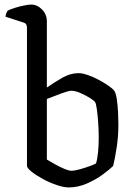

<svg xmlns="http://www.w3.org/2000/svg" viewBox="-20 -820 585 840"><path d="M281 0Q259 0 228 -10.5Q197 -21 167.5 -37Q138 -53 118 -69Q98 -85 98 -95V-697Q98 -705 95.5 -711.5Q93 -718 84 -721L4 -747Q5 -756 8 -763Q11 -770 13 -773Q24 -779 44.5 -785.5Q65 -792 85.5 -796Q106 -800 116 -800Q143 -800 164 -778.5Q185 -757 185 -727V-437Q218 -460 253 -480Q288 -500 324 -500Q340 -500 363.5 -492Q387 -484 410.5 -471.5Q434 -459 453 -446Q472 -433 479 -424Q487 -414 491 -386.5Q495 -359 496.5 -328Q498 -297 498 -276Q498 -224 490.5 -175Q483 -126 475 -94Q460 -79 429.5 -56.5Q399 -34 360 -17Q321 0 281 0ZM292 -73Q307 -73 330 -79.5Q353 -86 373.5 -93.5Q394 -101 400 -105Q406 -123 409 -154.5Q412 -186 412 -216Q412 -251 409.5 -285Q407 -319 403.5 -343.5Q400 -368 396 -373Q393 -379 374 -391Q355 -403 332 -413Q309 -423 291 -423Q284 -423 265.5 -417Q247 -411 225.5 -402.5Q204 -394 185 -387V-122Q200 -113 220.5 -101.5Q241 -90 261 -81.5Q281 -73 292 -73Z"/></svg>

Font: Texturina 72pt Medium
Style: Regular
Weight: 500
Designer: Guillermo Torres Carreño
Foundry: Omnibus-Type
Version: Version 1.002; ttfautohint (v1.8.3)